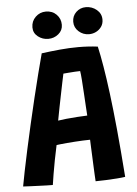

<svg xmlns="http://www.w3.org/2000/svg" viewBox="-59 -908 683 959"><g transform="rotate(-5 283.0 -428.0)"><path d="M166.5 7.5Q155 7.5 135.8 7Q116.5 6.5 94.5 5.5Q72.5 4.5 52 3.8Q31.5 3 18 2Q23 -27.5 32.8 -75Q42.5 -122.5 55.2 -181.5Q68 -240.5 82.8 -305Q97.5 -369.5 112.8 -433Q128 -496.5 142.5 -553.2Q157 -610 168.5 -652.5Q212.5 -658.5 260 -663Q307.5 -667.5 353.5 -667.5Q378 -667.5 402.5 -666Q427 -664.5 450.5 -661.5Q460.5 -617.5 470.2 -559.2Q480 -501 490 -422.5Q500 -344 510 -240.2Q520 -136.5 530 -1.5Q515 1 488.2 3Q461.5 5 432.5 6.2Q403.5 7.5 381 7.5Q380 -7 379 -27.2Q378 -47.5 377 -71Q376 -94.5 375 -118.2Q374 -142 373 -163.8Q372 -185.5 371.5 -201.5Q355.5 -201.5 335.5 -200.5Q315.5 -199.5 294.5 -198.2Q273.5 -197 254.8 -195.2Q236 -193.5 222 -192Q208 -190.5 202.5 -189.5Q194.5 -152.5 187.2 -115.2Q180 -78 174.8 -45.8Q169.5 -13.5 166.5 7.5ZM221 -310.5Q234.5 -313 261.8 -315.8Q289 -318.5 318.8 -320.5Q348.5 -322.5 368 -323Q367 -335.5 365.2 -366.2Q363.5 -397 361.2 -433.8Q359 -470.5 356.8 -502Q354.5 -533.5 352 -547.5Q343 -547.5 325.2 -546.5Q307.5 -545.5 291 -544Q274.5 -542.5 267.5 -542Q264.5 -528 259 -502Q253.5 -476 247 -443Q240.5 -410 233.5 -375.8Q226.5 -341.5 221 -310.5ZM207.5 -721.5Q179 -721.5 156.2 -739.2Q133.5 -757 133.5 -785.5Q133.5 -816.5 155.2 -837.5Q177 -858.5 207 -858.5Q239.5 -858.5 260.2 -837.5Q281 -816.5 281 -786Q281 -758 259 -739.8Q237 -721.5 207.5 -721.5ZM413 -727Q383 -727 361 -746.8Q339 -766.5 339 -795.5Q339 -824.5 359.2 -843.8Q379.5 -863 407.5 -863Q439 -863 462.2 -843.5Q485.5 -824 485.5 -794Q485.5 -773.5 475 -758.5Q464.5 -743.5 448 -735.2Q431.5 -727 413 -727Z"/></g></svg>

Font: Grandstander Thin SemiBold
Style: Regular
Weight: 600
Version: Version 1.200